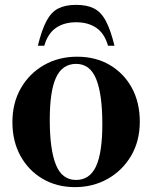

<svg xmlns="http://www.w3.org/2000/svg" viewBox="-20 -757 626 789"><path d="M288 12Q213.5 12 155.5 -22Q97.5 -56 64.2 -116.2Q31 -176.5 31 -255Q31 -334.5 66 -395Q101 -455.5 161.2 -489.8Q221.5 -524 297 -524Q373 -524 431 -490Q489 -456 521.8 -396Q554.5 -336 554.5 -257Q554.5 -177.5 518.8 -116.8Q483 -56 422.5 -22Q362 12 288 12ZM292.5 -17.5Q348.5 -17.5 374.5 -73.2Q400.5 -129 400.5 -247Q400.5 -370 375.2 -432.2Q350 -494.5 293 -494.5Q236.5 -494.5 210.5 -438.8Q184.5 -383 184.5 -265Q184.5 -142 209.8 -79.8Q235 -17.5 292.5 -17.5ZM293 -665.5Q243.5 -665.5 210 -642.5Q176.5 -619.5 162 -569H135.5Q151.5 -634 171 -670.8Q190.5 -707.5 219.5 -722.2Q248.5 -737 293 -737Q337.5 -737 366.5 -722.2Q395.5 -707.5 415 -670.8Q434.5 -634 450.5 -569H424Q409.5 -619.5 376 -642.5Q342.5 -665.5 293 -665.5Z"/></svg>

Font: Newsreader 72pt SemiBold
Style: Regular
Weight: 600
Designer: Hugues Gentile
Foundry: Production Type
Version: Version 1.003; ttfautohint (v1.8.3)